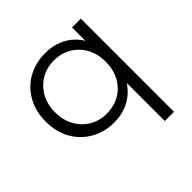

<svg xmlns="http://www.w3.org/2000/svg" viewBox="-185 -692 1048 1048"><g transform="rotate(-45 339.0 -168.0)"><path d="M308 5Q233 5 173.5 -29Q114 -63 80 -123Q46 -183 46 -263Q46 -342 80 -402.5Q114 -463 173.5 -496.5Q233 -530 308 -530Q378 -530 432.5 -499Q487 -468 519 -408.5Q551 -349 551 -263Q551 -177 518.5 -117.5Q486 -58 431.5 -26.5Q377 5 308 5ZM313 -58Q369 -58 413.5 -83.5Q458 -109 483.5 -155.5Q509 -202 509 -263Q509 -324 483.5 -370Q458 -416 413.5 -442Q369 -468 313 -468Q258 -468 214 -442Q170 -416 144 -370Q118 -324 118 -263Q118 -202 144 -155.5Q170 -109 214 -83.5Q258 -58 313 -58ZM508 194V-156L518 -262L511 -367V-525H579V194Z"/></g></svg>

Font: MOST Montserrat
Style: Regular
Weight: 400
Designer: Julieta Ulanovsky
Foundry: Julieta Ulanovsky
Version: Version 8.000;March 11, 2024;FontCreator 15.0.0.2926 64-bit